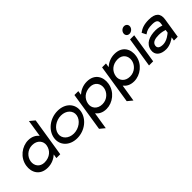

<svg xmlns="http://www.w3.org/2000/svg" viewBox="103 -1585 2719 2719"><g transform="rotate(-45 1462.0 -225.5)"><path d="M66 -226C47 -108 107 11 264 11C344 11 409 -22 454 -63L444 0H521L614 -585L540 -646L500 -390C468 -429 418 -462 339 -462C216 -462 88 -368 66 -226ZM154 -226C166 -300 233 -373 330 -373C434 -373 486 -299 474 -226C460 -138 388 -74 283 -74C191 -74 141 -145 154 -226Z M622 -226C601 -95 699 11 853 11C1007 11 1137 -95 1158 -226C1179 -357 1082 -462 928 -462C774 -462 643 -357 622 -226ZM704 -226C718 -312 813 -381 915 -381C1017 -381 1090 -312 1076 -226C1062 -140 968 -70 866 -70C764 -70 690 -140 704 -226Z M1164 134 1238 195 1279 -61C1312 -21 1360 11 1439 11C1562 11 1689 -83 1711 -225C1730 -343 1671 -462 1514 -462C1434 -462 1370 -429 1324 -388L1334 -451H1256ZM1305 -225C1319 -313 1389 -377 1494 -377C1586 -377 1636 -306 1623 -225C1611 -151 1543 -78 1446 -78C1342 -78 1293 -152 1305 -225Z M1718 134 1792 195 1833 -61C1866 -21 1914 11 1993 11C2116 11 2243 -83 2265 -225C2284 -343 2225 -462 2068 -462C1988 -462 1924 -429 1878 -388L1888 -451H1810ZM1859 -225C1873 -313 1943 -377 2048 -377C2140 -377 2190 -306 2177 -225C2165 -151 2097 -78 2000 -78C1896 -78 1847 -152 1859 -225Z M2365 -578C2359 -541 2384 -512 2421 -512C2458 -512 2493 -541 2499 -578C2505 -615 2479 -644 2442 -644C2405 -644 2371 -615 2365 -578ZM2299 0H2382L2453 -451H2370Z M2472 -135C2458 -46 2523 11 2635 11C2711 11 2780 -34 2807 -55L2798 0H2874L2921 -298C2939 -409 2883 -462 2754 -462C2661 -462 2604 -440 2556 -404L2552 -401L2585 -336L2590 -340C2635 -372 2673 -381 2741 -381C2818 -381 2848 -359 2838 -298L2833 -266C2817 -272 2770 -288 2717 -288C2591 -288 2490 -246 2472 -135ZM2560 -136C2569 -193 2630 -209 2704 -209C2756 -209 2806 -194 2821 -189L2814 -143C2803 -133 2730 -68 2651 -68C2589 -68 2553 -89 2560 -136Z"/></g></svg>

Font: Charger Sport
Style: SeBdExtObl
Weight: 600
Designer: Jasper
Foundry: Cannot Into Space Fonts
Version: Version 1.1